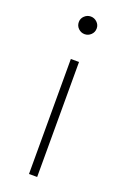

<svg xmlns="http://www.w3.org/2000/svg" viewBox="-126 -664 456 706"><g transform="rotate(20 102.0 -311.0)"><path d="M67 -588Q67 -602 77.5 -612Q88 -622 102 -622Q116 -622 126.5 -612Q137 -602 137 -588Q137 -573 126.5 -563Q116 -553 102 -553Q88 -553 77.5 -563Q67 -573 67 -588ZM86 -450H118V0H86Z"/></g></svg>

Font: Poiret One
Style: Regular
Weight: 400
Designer: Denis Masharov (denis.masharov@gmail.com), Cyreal (Charset Expansion)
Foundry: Denis Masharov
Version: Version 1.101